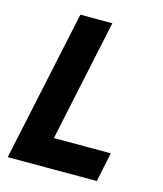

<svg xmlns="http://www.w3.org/2000/svg" viewBox="-105 -768 717 847"><g transform="rotate(15 253.5 -345.0)"><path d="M10 0 157 -690H303L185 -134H445L417 0Z"/></g></svg>

Font: Radio Canada Condensed
Style: Bold Italic
Weight: 700
Width: 3
Italic angle: -12°
Designer: Charles Daoud, Etienne Aubert Bonn, Alexandre Saumier Demers, Jacques Le Bailly
Foundry: Radio-Canada
Version: Version 2.104; ttfautohint (v1.8.4.7-5d5b);gftools[0.9.28.de